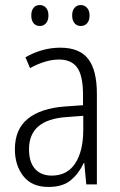

<svg xmlns="http://www.w3.org/2000/svg" viewBox="-20 -731 475 761"><path d="M219 -542Q295 -542 329.5 -497.5Q364 -453 364 -359V0H322L314 -85H312Q293 -44 261 -17Q229 10 172 10Q106 10 72.5 -33Q39 -76 39 -139Q39 -219 90.5 -260.5Q142 -302 238 -309L309 -314V-355Q309 -431 286 -463Q263 -495 214 -495Q161 -495 99 -461L81 -504Q112 -522 147 -532Q182 -542 219 -542ZM244 -267Q95 -257 95 -140Q95 -88 119 -61.5Q143 -35 185 -35Q247 -35 278.5 -84Q310 -133 310 -216V-272ZM104 -670Q104 -689 113 -700Q122 -711 138 -711Q153 -711 162.5 -700Q172 -689 172 -670Q172 -650 162.5 -639Q153 -628 138 -628Q122 -628 113 -639Q104 -650 104 -670ZM266 -670Q266 -689 275.5 -700Q285 -711 300 -711Q315 -711 325 -700Q335 -689 335 -670Q335 -650 325.5 -639Q316 -628 300 -628Q285 -628 275.5 -639Q266 -650 266 -670Z"/></svg>

Font: Noto Sans Lao Looped Condensed Light
Style: Regular
Weight: 300
Width: 3
Designer: Mark Frömberg, Ben Mitchell
Foundry: The Fontpad Ltd
Version: Version 1.002; ttfautohint (v1.8.4.7-5d5b)